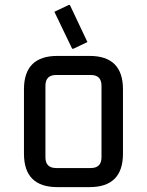

<svg xmlns="http://www.w3.org/2000/svg" viewBox="-20 -766 602 786"><path d="M210 -78.1H351.6Q395.5 -78.1 395.5 -122.1V-415Q395.5 -459 351.6 -459H210Q166 -459 166 -415V-122.1Q166 -78.1 210 -78.1ZM214.8 0Q78.1 0 78.1 -136.7V-400.4Q78.1 -537.1 214.8 -537.1H346.7Q483.4 -537.1 483.4 -400.4V-136.7Q483.4 0 346.7 0ZM261.2 -745.6H266.1L337.9 -593.8L280.3 -566.4H275.4L202.6 -717.8Z"/></svg>

Font: Nova Square
Style: Book
Weight: 400
Designer: Wojciech Kalinowski "wmk69" (wmk69@o2.pl)
Foundry: Wojciech Kalinowski "wmk69" (wmk69@o2.pl)
Version: Version 3.1.0; 2021-05-23